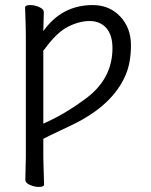

<svg xmlns="http://www.w3.org/2000/svg" viewBox="-20 -727 596 758"><path d="M151 -179V-105L152 -67L154 1Q154 11 134 11Q116 11 98 3Q80 -5 80 -17L82 -105V-590L81 -639L79 -697Q79 -707 99 -707Q117 -707 135 -699Q153 -691 153 -679Q153 -658 152 -643L151 -604Q224 -707 346 -707Q412 -707 454.5 -662Q497 -617 497 -548.5Q497 -480 476 -431Q425 -311 265 -234Q222 -213 185 -196Q164 -186 151 -179ZM151 -528V-239Q230 -273 312 -333Q424 -412 424 -537Q424 -589 399.5 -616.5Q375 -644 334 -644Q293 -644 248.5 -621.5Q204 -599 156 -533Q154 -530 151 -528Z"/></svg>

Font: Moon Stars Kai T
Style: Regular
Weight: 400
Designer: GuiWonder
Version: Version 1.101